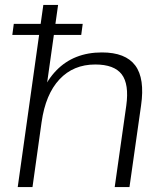

<svg xmlns="http://www.w3.org/2000/svg" viewBox="-20 -760 664 780"><path d="M493 -331Q505 -418 474.5 -458Q444 -498 367 -498Q278 -498 221.5 -437.5Q165 -377 149 -264L107 -199L117 -264Q138 -401 209 -474Q280 -547 394 -547Q490 -547 529.5 -494Q569 -441 553 -331L506 0H446ZM156 -740H216L162 -357L112 0H52ZM316 -663 310 -618H30L36 -663Z"/></svg>

Font: Pathway Extreme 8pt Thin
Style: Italic
Weight: 100
Italic angle: -8°
Designer: Eduardo Rodriguez Tunni
Foundry: Eduardo Rodriguez Tunni
Version: Version 1.000